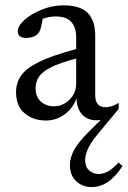

<svg xmlns="http://www.w3.org/2000/svg" viewBox="-20 -452 490 736"><path d="M435 -34.5 356 60.5Q327 95.5 316.8 119.2Q306.5 143 306.5 162Q306.5 187.5 321.5 201.2Q336.5 215 358 215Q374 215 391.8 206.2Q409.5 197.5 435 171L449.5 185Q421 227.5 392.5 246.2Q364 265 330.5 265Q296 265 272 242.5Q248 220 248 180.5Q248 154 263 124.8Q278 95.5 317.5 56L366 7.5Q358 9 349.5 9Q314.5 9 294.5 -13.5Q274.5 -36 273 -75.5Q260.5 -37.5 228 -13.8Q195.5 10 156.5 10Q106.5 10 74 -18Q41.5 -46 41.5 -98.5Q41.5 -133.5 60.5 -161.8Q79.5 -190 129.2 -214.5Q179 -239 272 -264V-310Q272 -346 253.5 -367.5Q235 -389 192.5 -389Q170.5 -389 143.5 -380Q141 -362 136.8 -346.2Q132.5 -330.5 125.5 -323Q117.5 -314.5 105.5 -310.5Q93.5 -306.5 81.5 -306.5Q48 -306.5 48 -332Q48 -352.5 74 -375.8Q100 -399 140.2 -415.2Q180.5 -431.5 223 -431.5Q288.5 -431.5 316.8 -401.8Q345 -372 345 -316V-87.5Q345 -41 384.5 -41Q408 -41 435 -57.5ZM116.5 -114.5Q116.5 -80.5 136.8 -62.5Q157 -44.5 186 -44.5Q221.5 -44.5 246.8 -70.2Q272 -96 272 -130V-227.5Q209 -211 175.5 -194Q142 -177 129.2 -157.5Q116.5 -138 116.5 -114.5Z"/></svg>

Font: Newsreader Text
Style: Regular
Weight: 400
Designer: Hugues Gentile
Foundry: Production Type
Version: Version 1.002